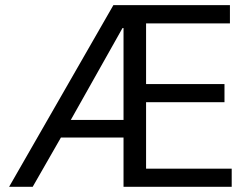

<svg xmlns="http://www.w3.org/2000/svg" viewBox="-20 -720 962 740"><path d="M456.1 0V-189.9H214.8L106 0H15.1L417 -700.2H866.2V-629.9H543V-396H845.2V-326.2H543V-69.8H873V0ZM252.9 -257.8H456.1V-611.8H452.1Z"/></svg>

Font: Post Grotesk Regular
Style: Regular
Weight: 500
Version: 0.900; ttfautohint (v0.96) -l 8 -r 50 -G 200 -x 14 -w "gGD" 